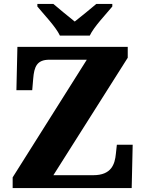

<svg xmlns="http://www.w3.org/2000/svg" viewBox="-20 -951 736 971"><path d="M283 -771H434C455 -816 517 -880 548 -918V-931H467C443 -910 388 -866 358 -842C328 -866 274 -910 250 -931H169V-918C200 -880 262 -816 283 -771ZM44 0H646L651 -219H571L566 -173C561 -120 543 -65 452 -65H250L626 -659V-714H68L63 -495H143L148 -554C153 -613 166 -649 230 -649H419L44 -54Z"/></svg>

Font: Noto Serif Myanmar ExtraBold
Style: Regular
Weight: 800
Designer: Ben Mitchell and the Monotype Design Team
Foundry: Monotype Imaging Inc.
Version: Version 2.106